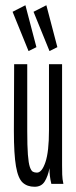

<svg xmlns="http://www.w3.org/2000/svg" viewBox="-20 -702 290 733"><path d="M112 11Q84 11 66.5 -5Q49 -21 41 -67Q33 -113 33 -202L34 -457H84V-202Q84 -144 86.5 -111.5Q89 -79 94 -64.5Q99 -50 105.5 -46.5Q112 -43 121 -43Q140 -43 153.5 -83Q167 -123 167 -205V-457H217V-71Q217 -53 217.5 -35.5Q218 -18 222 0H176Q172 -17 170.5 -30Q169 -43 169 -60Q163 -29 150.5 -9Q138 11 112 11ZM89 -507 28 -657 77 -682 119 -522ZM169 -507 108 -657 157 -682 199 -522Z"/></svg>

Font: Inconsolata UltraCondensed
Style: Regular
Weight: 400
Width: 1
Monospace: yes
Designer: Raph Levien, Cyreal, Brenton Simpson
Foundry: Raph Levien, Cyreal, Google
Version: Version 3.001; ttfautohint (v1.8.2.53-6de2)